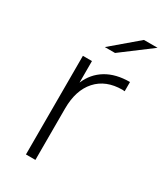

<svg xmlns="http://www.w3.org/2000/svg" viewBox="-182 -802 758 880"><g transform="rotate(30 197.0 -362.5)"><path d="M106 0V-522H154V-408Q178 -465 228.5 -495.5Q279 -526 353 -526V-477Q350 -477 347 -477.5Q344 -478 341 -478Q254 -478 205 -423.5Q156 -369 156 -272V0ZM173 -607 312 -725H384L227 -607Z"/></g></svg>

Font: Montserrat Light
Style: Regular
Weight: 300
Designer: Julieta Ulanovsky
Foundry: Julieta Ulanovsky
Version: Version 9.000; ttfautohint (v1.8.4.7-5d5b)